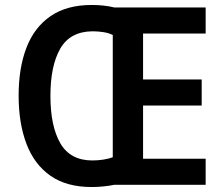

<svg xmlns="http://www.w3.org/2000/svg" viewBox="-20 -744 903 773"><path d="M349 -724Q400 -724 440 -714H808V-609H556V-424H792V-319H556V-105H808V0H440Q421 4 397 6.5Q373 9 349 9Q248 9 183 -36.5Q118 -82 86.5 -165Q55 -248 55 -359Q55 -470 86.5 -552Q118 -634 183.5 -679Q249 -724 349 -724ZM352 -618Q262 -617 222.5 -548Q183 -479 183 -358Q183 -236 223 -167Q263 -98 352 -98Q374 -98 396.5 -101.5Q419 -105 434 -111V-603Q419 -611 397 -614.5Q375 -618 352 -618Z"/></svg>

Font: Noto Sans Tamil SemiCondensed SemiBold
Style: Regular
Weight: 600
Width: 4
Designer: Jelle Bosma - Monotype Design Team
Foundry: Monotype Imaging Inc.
Version: Version 2.004; ttfautohint (v1.8.4.7-5d5b)